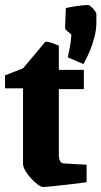

<svg xmlns="http://www.w3.org/2000/svg" viewBox="-21 -736 405 767"><path d="M151 11Q143 11 129.5 1Q116 -9 102.5 -24Q89 -39 80 -54.5Q71 -70 71 -81V-383H-1V-435L71 -463L160 -569Q170 -570 184.5 -565Q199 -560 214 -554V-457H314V-380H214V-123Q214 -100 219.5 -91.5Q225 -83 236 -83L325 -78V-8Q296 -4 258 0.5Q220 5 189.5 8Q159 11 151 11ZM312 -480 250 -507Q255 -530 259 -553Q263 -576 264 -598Q257 -604 248 -611.5Q239 -619 239 -625L242 -704Q260 -708 287 -712Q314 -716 332 -716Q335 -716 343 -709Q351 -702 357.5 -693.5Q364 -685 364 -680V-645Q364 -617 356 -586.5Q348 -556 336 -528Q324 -500 312 -480Z"/></svg>

Font: Grenze Gotisch ExtraBold
Style: Regular
Weight: 800
Designer: Renata Polastri
Foundry: Omnibus-Type
Version: Version 1.001